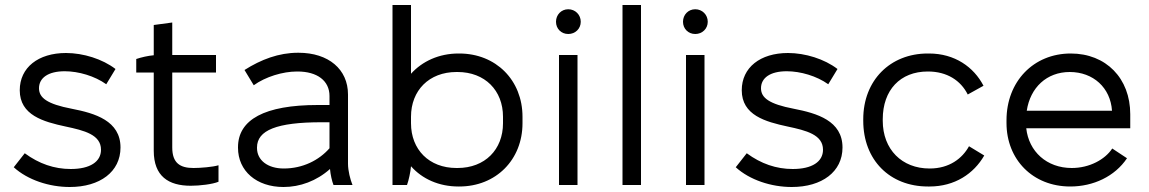

<svg xmlns="http://www.w3.org/2000/svg" viewBox="-20 -740 4597 768"><path d="M259 8C380 8 462 -53 462 -150C462 -257 360 -287 267 -305C168 -324 136 -349 136 -387C136 -428 172 -455 239 -455C294 -455 359 -436 405 -403L442 -464C390 -504 313 -528 244 -528C133 -528 59 -470 59 -379C59 -279 154 -253 242 -234C318 -218 384 -201 384 -141C384 -93 340 -64 263 -64C197 -64 136 -85 79 -127L35 -71C91 -20 177 8 259 8Z M743 3C779 3 830 -3 854 -13V-79C832 -72 781 -68 754 -68C700 -68 669 -88 669 -150V-450H844V-520H669V-650L595 -640V-519C572 -517 546 -511 525 -504V-450H595V-137C595 -35 654 3 743 3Z M1114 8C1180 8 1246 -16 1300 -64C1302 -41 1308 -15 1314 0H1390C1381 -22 1372 -57 1372 -85V-362C1372 -463 1294 -529 1174 -529H1172C1095 -529 1024 -502 958 -460L995 -399C1042 -433 1111 -454 1168 -454H1170C1249 -454 1298 -417 1298 -356V-320H1251C1039 -320 932 -262 932 -151V-149C932 -56 1006 8 1114 8ZM1115 -66C1051 -66 1008 -99 1008 -148V-150C1008 -219 1087 -251 1266 -251H1298V-147C1256 -99 1191 -66 1115 -66Z M1814 6H1817C1964 6 2070 -101 2070 -247V-273C2070 -419 1964 -526 1817 -526H1814C1736 -526 1669 -495 1624 -445V-720H1550V0H1608C1615 -19 1622 -52 1624 -75C1669 -24 1736 6 1814 6ZM1806 -68C1696 -68 1624 -142 1624 -247V-273C1624 -378 1696 -452 1806 -452H1810C1920 -452 1992 -378 1992 -273V-247C1992 -142 1920 -68 1810 -68Z M2253 -604C2281 -604 2303 -625 2303 -653C2303 -681 2281 -703 2253 -703C2225 -703 2204 -681 2204 -653C2204 -625 2225 -604 2253 -604ZM2216 0H2290V-520H2216Z M2470 0H2544V-720H2470Z M2761 -604C2789 -604 2811 -625 2811 -653C2811 -681 2789 -703 2761 -703C2733 -703 2712 -681 2712 -653C2712 -625 2733 -604 2761 -604ZM2724 0H2798V-520H2724Z M3147 8C3268 8 3350 -53 3350 -150C3350 -257 3248 -287 3155 -305C3056 -324 3024 -349 3024 -387C3024 -428 3060 -455 3127 -455C3182 -455 3247 -436 3293 -403L3330 -464C3278 -504 3201 -528 3132 -528C3021 -528 2947 -470 2947 -379C2947 -279 3042 -253 3130 -234C3206 -218 3272 -201 3272 -141C3272 -93 3228 -64 3151 -64C3085 -64 3024 -85 2967 -127L2923 -71C2979 -20 3065 8 3147 8Z M3692 6H3698C3799 6 3875 -45 3917 -118L3856 -155C3829 -106 3777 -66 3699 -66H3698C3588 -66 3511 -142 3511 -257V-263C3511 -380 3581 -454 3691 -454H3692C3768 -454 3823 -418 3851 -362L3914 -397C3875 -472 3799 -526 3696 -526H3691C3541 -526 3433 -419 3433 -263V-257C3433 -100 3539 6 3692 6Z M4261 6C4353 6 4439 -34 4488 -107L4429 -146C4400 -102 4338 -68 4267 -68C4167 -68 4095 -134 4085 -227H4501V-283C4501 -427 4404 -526 4263 -526C4114 -526 4006 -414 4006 -259V-248C4006 -102 4111 6 4261 6ZM4087 -297C4101 -390 4167 -452 4259 -452C4353 -452 4422 -389 4428 -297Z"/></svg>

Font: Fixel Display Regular
Style: Regular
Weight: 400
Designer: AlfaBravo + MacPaw
Foundry: Kyrylo Tkachov, Marchela Mozhyna, Serhii Makarenko, Maria Weinstein, Zakhar Kryvoshyya
Version: Version 1.211